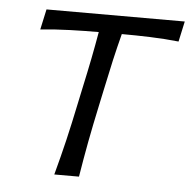

<svg xmlns="http://www.w3.org/2000/svg" viewBox="-42 -538 581 581"><g transform="rotate(5 248.0 -248.0)"><path d="M143.5 0Q158.5 -55.5 170.8 -107.2Q183 -159 195.5 -219.5L206 -269Q217 -319.5 225 -360Q233 -400.5 240 -441Q198 -441 152.8 -439.5Q107.5 -438 63 -433.5L76.5 -495.5H496.5L483 -433.5Q441 -438 396.5 -439.5Q352 -441 310 -441Q299.5 -400.5 290.2 -360Q281 -319.5 270.5 -269L260 -219.5Q247 -159 237.2 -107.2Q227.5 -55.5 218.5 0Z"/></g></svg>

Font: Commissioner Flair Light
Style: Italic
Weight: 300
Italic angle: -12°
Designer: Kostas Bartsokas
Foundry: Kostas Bartsokas
Version: Version 1.000; ttfautohint (v1.8.3)